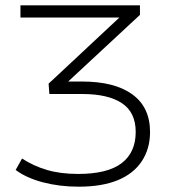

<svg xmlns="http://www.w3.org/2000/svg" viewBox="-20 -512 637 723"><path d="M276 191Q204 191 141.5 174.5Q79 158 39 128L63 85Q106 113 157 128Q208 143 274 143Q385 143 438 102.5Q491 62 491 -15Q491 -89 439 -123.5Q387 -158 290 -158H166L163 -197L449 -464L453 -446H57V-492H507V-456L227 -196L226 -205H289Q412 -205 478.5 -156.5Q545 -108 545 -15Q545 48 514 95Q483 142 423.5 166.5Q364 191 276 191Z"/></svg>

Font: Nunito Sans 7pt SemiExpanded ExtraLight
Style: Regular
Weight: 250
Width: 6
Designer: Vernon Adams
Foundry: Vernon Adams
Version: Version 3.101;gftools[0.9.27]